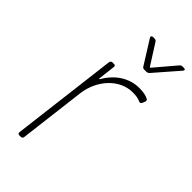

<svg xmlns="http://www.w3.org/2000/svg" viewBox="-220 -759 819 819"><g transform="rotate(45 189.0 -350.0)"><path d="M282 -581 375 -688C381 -694 379 -700 371 -700H362C358 -700 353 -699 349 -694L270 -601C269 -599 265 -598 264 -601L205 -694C202 -698 197 -700 193 -700H184C176 -700 173 -694 177 -688L244 -581C246 -577 251 -575 256 -575H268C273 -575 278 -577 282 -581ZM147 -414 156 -491C157 -497 154 -501 148 -501H138C132 -501 128 -497 127 -491L68 -10C67 -4 71 0 77 0H86C92 0 97 -4 97 -10L134 -312C145 -398 209 -472 290 -472C311 -472 324 -469 336 -464C342 -461 347 -462 350 -469L355 -481C357 -486 356 -492 352 -494C339 -501 323 -505 297 -505C235 -505 183 -469 151 -413C149 -410 146 -410 147 -414Z"/></g></svg>

Font: Barlow Thin
Style: Italic
Weight: 250
Italic angle: -7°
Designer: Jeremy Tribby
Foundry: Tribby Type
Version: Version 1.422;hotconv 1.0.109;makeotfexe 2.5.65596